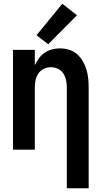

<svg xmlns="http://www.w3.org/2000/svg" viewBox="-20 -795 540 1020"><path d="M335 205H451V-330Q451 -354 448.5 -378.5Q446 -403 439 -426Q432 -449 419.5 -470.5Q407 -492 388.5 -508Q370 -524 346 -531Q322 -538 298 -538Q277 -538 256 -532.5Q235 -527 217.5 -515Q200 -503 187 -485.5Q174 -468 165 -448V-530H49V0H165V-330Q165 -350 169 -369Q173 -388 184 -404.5Q195 -421 213 -429.5Q231 -438 250 -438Q270 -438 288 -429.5Q306 -421 316.5 -404.5Q327 -388 331 -369Q335 -350 335 -330ZM236 -560 389 -714 311 -775 174 -608Z"/></svg>

Font: Iosevka SS09
Style: Bold
Weight: 700
Monospace: yes
Designer: Belleve Invis
Foundry: Belleve Invis
Version: Version 5.2.1; ttfautohint (v1.8.3)